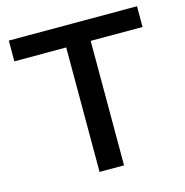

<svg xmlns="http://www.w3.org/2000/svg" viewBox="-104 -797 861 894"><g transform="rotate(-15 326.5 -350.0)"><path d="M17 -600V-700H635V-600H385V0H267V-600Z"/></g></svg>

Font: MedMera Sans Semibold
Style: Regular
Weight: 600
Designer: Kasper Nordkvist
Foundry: UNCUT.wtf
Version: Version 1.300